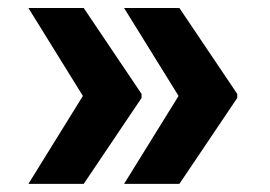

<svg xmlns="http://www.w3.org/2000/svg" viewBox="-20 -534 669 476"><path d="M50.4 -78.1 186.8 -298.3H331V-291.2L187.5 -78.1ZM50.4 -514.2H187.5L331 -301.1V-294H186.8ZM287.6 -78.1 424 -298.3H568.2V-291.2L424.7 -78.1ZM287.6 -514.2H424.7L568.2 -301.1V-294H424Z"/></svg>

Font: InterMG
Style: Bold
Weight: 700
Designer: Rasmus Andersson
Foundry: rsms
Version: Version 3.019;December 26, 2023;FontCreator 15.0.0.2955 64-b